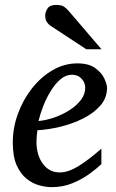

<svg xmlns="http://www.w3.org/2000/svg" viewBox="-20 -752 474 784"><path d="M417 -393.1Q417 -352.1 389.9 -321Q362.8 -290 319.6 -268.3Q276.4 -246.6 227.1 -234.6Q177.7 -222.7 132.8 -220.2Q131.3 -210.4 130.1 -196.8Q128.9 -183.1 128.9 -173.8Q128.9 -119.1 154.8 -83.5Q180.7 -47.9 224.1 -47.9Q257.8 -47.9 298.6 -72.5Q339.4 -97.2 394 -145V-82Q375.5 -64 345.2 -42Q314.9 -20 275.9 -3.9Q236.8 12.2 190.9 12.2Q168 12.2 140.6 4.9Q113.3 -2.4 88.6 -22Q64 -41.5 48.1 -77.1Q32.2 -112.8 32.2 -169.9Q32.2 -229.5 53 -286.9Q73.7 -344.2 110.4 -390.9Q147 -437.5 194.6 -465.3Q242.2 -493.2 295.9 -493.2Q342.3 -493.2 368.7 -474.1Q395 -455.1 406 -431.4Q417 -407.7 417 -393.1ZM328.1 -394Q328.1 -413.6 313.5 -430.2Q298.8 -446.8 273.9 -446.8Q249 -446.8 227.3 -428.5Q205.6 -410.2 187.5 -380.9Q169.4 -351.6 156.7 -319.1Q144 -286.6 137.2 -257.8Q168.9 -260.7 202.4 -272.5Q235.8 -284.2 264.4 -302.5Q293 -320.8 310.5 -344.2Q328.1 -367.7 328.1 -394ZM394.5 -550.8H332.5L187.5 -646Q177.2 -652.8 170.9 -662.8Q164.6 -672.9 164.6 -688Q164.6 -703.1 174.1 -717.5Q183.6 -731.9 209.5 -731.9Q231 -731.9 241.2 -724.9Q251.5 -717.8 260.7 -707Z"/></svg>

Font: Charis
Style: Italic
Weight: 400
Italic angle: -11°
Designer: Walt Agee, Miriam Martin, Annie Olsen, Victor Gaultney, Lorna Priest, Alan Ward, Bob Hallissy, Martin Hosken, Sharon Cor
Foundry: SIL Global
Version: Version 7.000